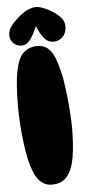

<svg xmlns="http://www.w3.org/2000/svg" viewBox="-59 -949 423 941"><g transform="rotate(-5 152.5 -479.0)"><path d="M158 -42Q120 -42 94 -72Q68 -102 51 -175Q43 -211 37 -257.5Q31 -304 28 -351Q25 -398 25 -434Q25 -552 38 -614.5Q51 -677 78 -701Q105 -725 146 -725Q184 -725 208 -696Q232 -667 249 -595Q259 -557 265.5 -504.5Q272 -452 276 -400.5Q280 -349 280 -312Q280 -228 270 -167.5Q260 -107 233.5 -74.5Q207 -42 158 -42ZM156 -916Q170 -916 195 -906Q220 -896 245 -879Q267 -863 279 -846.5Q291 -830 291 -809Q291 -777 272 -758Q253 -739 226 -739Q200 -739 181 -761.5Q162 -784 147 -823Q127 -776 109.5 -755Q92 -734 70 -734Q45 -734 29 -750Q13 -766 13 -789Q13 -812 26 -830.5Q39 -849 61 -869Q89 -894 112.5 -905Q136 -916 156 -916Z"/></g></svg>

Font: DynaPuff Condensed
Style: Bold
Weight: 700
Width: 3
Designer: Toshi Omagari, Jennifer Daniel
Foundry: Google Fonts
Version: Version 2.000; ttfautohint (v1.8.4.7-5d5b)